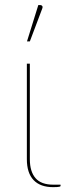

<svg xmlns="http://www.w3.org/2000/svg" viewBox="-20 -746 272 772"><path d="M88 0ZM88 -490H100V-106Q100 -56 122.8 -29.8Q145.5 -3.5 194 -3.5H223.5V1.5Q223.5 2.5 222.8 3.2Q222 4 219 4.8Q216 5.5 210 6Q204 6.5 193.5 6.5Q142 6.5 115 -22Q88 -50.5 88 -106ZM88.5 -579.5 134 -725.5H143Q147.5 -725.5 150 -721.5Q152.5 -717.5 150 -712L100 -579.5Z"/></svg>

Font: Lato Hairline
Style: Regular
Weight: 100
Designer: Lukasz Dziedzic
Foundry: tyPoland Lukasz Dziedzic
Version: Version 2.007; 2014-02-27